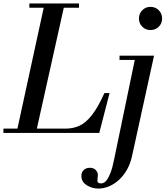

<svg xmlns="http://www.w3.org/2000/svg" viewBox="-42 -774 964 1118"><path d="M54 0 218 -754H335L167 0ZM-22 0V-25H339Q384 -25 421 -42Q458 -59 493 -103.5Q528 -148 566 -232H596L536 0ZM129 -729V-754H418V-729ZM531 324Q494 324 463 304.5Q432 285 432 251Q432 228 446 215.5Q460 203 481 203Q503 203 515.5 216Q528 229 528 246Q528 253 526.5 262.5Q525 272 525 278Q525 294 547 294Q553 294 561.5 290.5Q570 287 580 274Q590 261 601.5 232Q613 203 623 152L748 -450H855L727 134Q717 180 696.5 215.5Q676 251 649 275Q622 299 591.5 311.5Q561 324 531 324ZM654 -425V-450H843V-425ZM834 -599Q806 -599 786.5 -618.5Q767 -638 767 -666Q767 -695 786.5 -714.5Q806 -734 834 -734Q863 -734 882.5 -714.5Q902 -695 902 -666Q902 -638 882.5 -618.5Q863 -599 834 -599Z"/></svg>

Font: Libre Bodoni
Style: Italic
Weight: 400
Italic angle: -13°
Designer: Pablo Impallari, Rodrigo Fuenzalida
Foundry: Impallari Type
Version: Version 2.005;gftools[0.9.23]